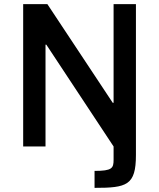

<svg xmlns="http://www.w3.org/2000/svg" viewBox="-20 -708 769 928"><path d="M437 118V200C593 200 637 188 637 41V-688H529V-211H525L209 -688H92V0H200V-492H204L529 0V64C529 105 522 118 437 118Z"/></svg>

Font: Saira UNSAM Medium
Style: Regular
Weight: 500
Designer: Hector Gatti with collaboration of the Omnibus-Type team
Foundry: Omnibus-Type
Version: Version 0.072;PS 000.072;hotconv 1.0.88;makeotf.lib2.5.64775